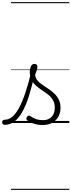

<svg xmlns="http://www.w3.org/2000/svg" viewBox="-104 -1161 674 1812"><path d="M-59 17Q-72 17 -78 9.5Q-84 2 -84 -7Q-84 -16 -78 -23.5Q-72 -31 -60 -31Q-21 -31 12.5 -59.5Q46 -88 76.5 -144.5Q107 -201 135.5 -286Q164 -371 191 -483L226 -474Q199 -350 170 -258Q141 -166 106.5 -105Q72 -44 31 -13.5Q-10 17 -59 17ZM298 19Q256 19 218 7Q180 -5 151 -27Q145 -33 144.5 -41.5Q144 -50 152 -59Q159 -68 166.5 -69.5Q174 -71 183 -65Q211 -45 238.5 -36Q266 -27 303 -27Q354 -27 383.5 -58.5Q413 -90 413 -144Q413 -186 396 -215.5Q379 -245 352 -266.5Q325 -288 295 -307.5Q265 -327 238 -350.5Q211 -374 194 -406Q177 -438 177 -485Q177 -511 187.5 -534.5Q198 -558 222 -558Q235 -558 242 -550.5Q249 -543 249 -530Q249 -519 243.5 -499.5Q238 -480 228 -456Q229 -427 247 -404.5Q265 -382 292 -363.5Q319 -345 349 -325Q379 -305 406 -280.5Q433 -256 450 -223Q467 -190 467 -144Q467 -71 421 -26Q375 19 298 19ZM0 621H550V631H0ZM0 -20H550V0H0ZM0 -505H550V-500H0ZM0 -1141H550V-1131H0Z"/></svg>

Font: Playwrite BR Guides
Style: Regular
Weight: 400
Designer: Veronika Burian, José Scaglione
Foundry: TypeTogether
Version: Version 1.003